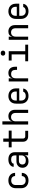

<svg xmlns="http://www.w3.org/2000/svg" viewBox="2286 -3104 827 5440"><g transform="rotate(-90 2700.0 -383.5)"><path d="M308 10Q208 10 148 -46Q88 -102 88 -200V-350Q88 -448 148 -504Q208 -560 308 -560Q403 -560 461.5 -509Q520 -458 523 -370H433Q430 -423 397 -451.5Q364 -480 308 -480Q249 -480 213.5 -446.5Q178 -413 178 -351V-200Q178 -138 213.5 -104Q249 -70 308 -70Q364 -70 397 -99Q430 -128 433 -180H523Q520 -92 461.5 -41Q403 10 308 10Z M852 10Q767 10 717 -37.5Q667 -85 667 -162Q667 -213 690 -251Q713 -289 754 -310.5Q795 -332 848 -332H1018V-375Q1018 -482 901 -482Q849 -482 817 -463Q785 -444 783 -410H693Q698 -475 753.5 -517.5Q809 -560 901 -560Q1001 -560 1054.5 -512Q1108 -464 1108 -378V0H1019V-100H1017Q1009 -49 966 -19.5Q923 10 852 10ZM874 -66Q940 -66 979 -98Q1018 -130 1018 -185V-262H858Q814 -262 786.5 -235.5Q759 -209 759 -165Q759 -119 789.5 -92.5Q820 -66 874 -66Z M1555 0Q1487 0 1446 -39.5Q1405 -79 1405 -145V-468H1247V-550H1405V-705H1495V-550H1720V-468H1495V-145Q1495 -117 1511.5 -99.5Q1528 -82 1555 -82H1715V0Z M1892 0V-730H1982V-445H1983Q1990 -500 2028 -530Q2066 -560 2129 -560Q2212 -560 2261 -509Q2310 -458 2310 -370V0H2220V-355Q2220 -417 2188.5 -450.5Q2157 -484 2103 -484Q2047 -484 2014.5 -449Q1982 -414 1982 -350V0Z M2700 10Q2603 10 2543.5 -48.5Q2484 -107 2484 -210V-340Q2484 -443 2543.5 -501.5Q2603 -560 2700 -560Q2765 -560 2813.5 -534Q2862 -508 2889 -461Q2916 -414 2916 -350V-252H2572V-200Q2572 -139 2607 -103.5Q2642 -68 2700 -68Q2750 -68 2782.5 -87.5Q2815 -107 2822 -140H2912Q2903 -71 2845 -30.5Q2787 10 2700 10ZM2572 -322H2828V-350Q2828 -415 2794.5 -450.5Q2761 -486 2700 -486Q2639 -486 2605.5 -450.5Q2572 -415 2572 -350Z M3112 0V-550H3202V-445H3204Q3211 -498 3249 -529Q3287 -560 3351 -560Q3437 -560 3483.5 -508.5Q3530 -457 3530 -362V-315H3440V-362Q3440 -482 3323 -482Q3264 -482 3233 -448Q3202 -414 3202 -350V0Z M3685 0V-82H3880V-468H3705V-550H3970V-82H4155V0ZM3915 -649Q3882 -649 3863 -666Q3844 -683 3844 -712Q3844 -742 3863 -759.5Q3882 -777 3915 -777Q3948 -777 3967 -759.5Q3986 -742 3986 -712Q3986 -683 3967 -666Q3948 -649 3915 -649Z M4292 0V-550H4382V-445H4383Q4390 -500 4428 -530Q4466 -560 4529 -560Q4612 -560 4661 -509Q4710 -458 4710 -370V0H4620V-354Q4620 -417 4588.5 -450.5Q4557 -484 4503 -484Q4447 -484 4414.5 -449Q4382 -414 4382 -350V0Z M5100 10Q5003 10 4943.5 -48.5Q4884 -107 4884 -210V-340Q4884 -443 4943.5 -501.5Q5003 -560 5100 -560Q5165 -560 5213.5 -534Q5262 -508 5289 -461Q5316 -414 5316 -350V-252H4972V-200Q4972 -139 5007 -103.5Q5042 -68 5100 -68Q5150 -68 5182.5 -87.5Q5215 -107 5222 -140H5312Q5303 -71 5245 -30.5Q5187 10 5100 10ZM4972 -322H5228V-350Q5228 -415 5194.5 -450.5Q5161 -486 5100 -486Q5039 -486 5005.5 -450.5Q4972 -415 4972 -350Z"/></g></svg>

Font: JetBrainsMono NFM
Style: Regular
Weight: 400
Monospace: yes
Designer: Philipp Nurullin, Konstantin Bulenkov
Foundry: JetBrains
Version: Version 2.304; ttfautohint (v1.8.4.7-5d5b);Nerd Fonts 3.3.0